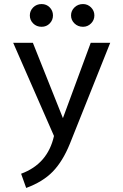

<svg xmlns="http://www.w3.org/2000/svg" viewBox="-20 -696 608 946"><path d="M45 0ZM84 160Q215 112 246 -26L45 -485H142L290 -114L427 -485H523L324 13Q289 99 240 149.5Q191 200 109 230ZM127 -620Q127 -643 143.5 -659.5Q160 -676 185 -676Q209 -676 225 -659.5Q241 -643 241 -620Q241 -597 225 -580.5Q209 -564 185 -564Q160 -564 143.5 -580.5Q127 -597 127 -620ZM330 -620Q330 -643 347 -659.5Q364 -676 389 -676Q412 -676 428.5 -659.5Q445 -643 445 -620Q445 -597 428.5 -580.5Q412 -564 389 -564Q364 -564 347 -580.5Q330 -597 330 -620Z"/></svg>

Font: Niramit
Style: Regular
Weight: 400
Version: Version 1.000; ttfautohint (v1.6)